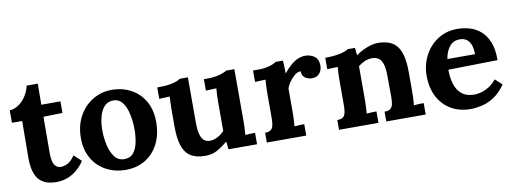

<svg xmlns="http://www.w3.org/2000/svg" viewBox="-55 -940 3362 1257"><g transform="rotate(-10 1625.5 -312.0)"><path d="M239 16Q209 16 181.5 9Q154 2 131.5 -17.5Q109 -37 96 -75Q83 -113 83 -176L85 -417H17V-500Q48 -501 77 -521Q106 -541 126.5 -573Q147 -605 154 -640H228L227 -500H354V-423L227 -420L226 -174Q226 -151 230.5 -128.5Q235 -106 248 -91.5Q261 -77 286 -77Q300 -77 324.5 -87Q349 -97 377 -137L425 -92Q398 -52 369 -30Q340 -8 313.5 2Q287 12 267 14Q247 16 239 16Z M699 16Q627 16 569 -15Q511 -46 477.5 -103.5Q444 -161 444 -239Q444 -322 478.5 -384.5Q513 -447 570.5 -481.5Q628 -516 696 -516Q768 -516 825 -485Q882 -454 915 -396.5Q948 -339 948 -259Q948 -175 916 -113Q884 -51 828 -17.5Q772 16 699 16ZM703 -55Q743 -56 763.5 -83Q784 -110 792 -151Q800 -192 800 -234Q800 -271 794.5 -309Q789 -347 777 -378Q765 -409 744.5 -428Q724 -447 694 -446Q655 -445 632.5 -418Q610 -391 600.5 -350.5Q591 -310 591 -266Q591 -215 602 -166Q613 -117 637.5 -85.5Q662 -54 703 -55Z M1227 16Q1167 16 1130.5 -7Q1094 -30 1077.5 -79Q1061 -128 1061 -205V-320Q1061 -338 1062 -361.5Q1063 -385 1064 -407Q1048 -406 1026.5 -405.5Q1005 -405 994 -404V-480H1004Q1066 -480 1102 -490Q1138 -500 1148 -510H1203V-204Q1203 -139 1220 -107.5Q1237 -76 1274 -76Q1300 -76 1326.5 -90.5Q1353 -105 1370 -124V-320Q1370 -338 1371 -361.5Q1372 -385 1374 -407Q1358 -406 1336.5 -405.5Q1315 -405 1304 -404V-480H1328Q1375 -480 1411 -490.5Q1447 -501 1457 -510H1512V-161Q1512 -147 1511 -121.5Q1510 -96 1508 -73Q1524 -75 1543.5 -75.5Q1563 -76 1573 -76V0H1383Q1382 -13 1380.5 -26Q1379 -39 1377 -52Q1346 -26 1310.5 -5Q1275 16 1227 16Z M1638 -65Q1666 -65 1678 -76Q1690 -87 1693.5 -107.5Q1697 -128 1697 -154V-322Q1697 -340 1698 -362.5Q1699 -385 1701 -407Q1685 -406 1663.5 -405.5Q1642 -405 1631 -404V-480H1671Q1710 -480 1742.5 -490Q1775 -500 1785 -510H1834Q1836 -500 1837 -472.5Q1838 -445 1838 -424Q1865 -457 1889 -477Q1913 -497 1936.5 -506.5Q1960 -516 1984 -516Q2019 -516 2045 -496.5Q2071 -477 2071 -433Q2071 -418 2064 -401.5Q2057 -385 2042 -374Q2027 -363 2001 -363Q1981 -363 1960 -375Q1939 -387 1936 -421Q1916 -421 1896 -404.5Q1876 -388 1860.5 -365.5Q1845 -343 1839 -324V-161Q1839 -147 1838 -121.5Q1837 -96 1835 -73Q1851 -75 1870.5 -75.5Q1890 -76 1900 -76V0H1638Z M2118 0V-65Q2146 -65 2158 -76Q2170 -87 2173.5 -107.5Q2177 -128 2177 -154V-322Q2177 -340 2178 -362.5Q2179 -385 2181 -407Q2165 -406 2143.5 -405.5Q2122 -405 2111 -404V-480Q2157 -480 2189 -485Q2221 -490 2239.5 -497Q2258 -504 2265 -510H2314Q2316 -497 2316 -491Q2316 -485 2316.5 -479.5Q2317 -474 2320 -460Q2340 -476 2366 -488.5Q2392 -501 2418 -508.5Q2444 -516 2464 -516Q2556 -516 2594.5 -463.5Q2633 -411 2633 -295V-161Q2633 -147 2632 -121.5Q2631 -96 2629 -73Q2646 -75 2665 -75.5Q2684 -76 2694 -76V0H2432V-65Q2460 -65 2472.5 -76Q2485 -87 2488.5 -107.5Q2492 -128 2492 -154L2491 -296Q2491 -361 2472.5 -392.5Q2454 -424 2410 -424Q2385 -424 2360.5 -413Q2336 -402 2319 -387Q2319 -373 2319 -358.5Q2319 -344 2319 -330V-161Q2319 -147 2318 -121.5Q2317 -96 2315 -73Q2331 -75 2350.5 -75.5Q2370 -76 2380 -76V0Z M2991 16Q2918 16 2862 -16.5Q2806 -49 2775 -108.5Q2744 -168 2744 -249Q2744 -319 2775 -380Q2806 -441 2862.5 -478.5Q2919 -516 2994 -516Q3036 -516 3076 -504.5Q3116 -493 3148.5 -465Q3181 -437 3200.5 -389Q3220 -341 3219 -269L2891 -263Q2891 -209 2904.5 -166Q2918 -123 2949 -98Q2980 -73 3032 -73Q3052 -73 3077.5 -80Q3103 -87 3129.5 -103.5Q3156 -120 3179 -148L3224 -106Q3188 -55 3147 -28.5Q3106 -2 3065.5 7Q3025 16 2991 16ZM2897 -333H3081Q3080 -375 3069.5 -399.5Q3059 -424 3041 -435Q3023 -446 2999 -446Q2955 -446 2930 -414.5Q2905 -383 2897 -333Z"/></g></svg>

Font: Lora
Style: Weight 700
Weight: 700
Designer: Olga Karpushina, Alexei Vanyashin (Cyrillic)
Foundry: Cyreal
Version: Version 3.001